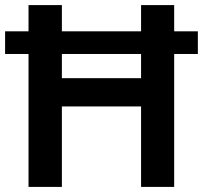

<svg xmlns="http://www.w3.org/2000/svg" viewBox="-20 -734 797 754"><path d="M92 0V-522H0V-611H92V-714H223V-611H534V-714H664V-611H757V-522H664V0H534V-316H223V0ZM223 -427H534V-522H223Z"/></svg>

Font: Noto Sans Nag Mundari SemiBold
Style: Regular
Weight: 600
Version: Version 1.000